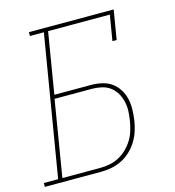

<svg xmlns="http://www.w3.org/2000/svg" viewBox="-127 -827 836 919"><g transform="rotate(-15 291.0 -367.5)"><path d="M-18 0V-19H53L169 -716H100V-735H520L496 -590H475L496 -716H190L140 -414H322Q349 -414 375.5 -408Q402 -402 422.5 -387.5Q443 -373 457 -351Q471 -329 477 -304Q483 -279 482.5 -251Q482 -223 478 -196Q474 -171 466 -145.5Q458 -120 443.5 -96.5Q429 -73 408.5 -53.5Q388 -34 363.5 -22Q339 -10 313 -5Q287 0 261 0ZM74 -19H261Q284 -19 308 -23.5Q332 -28 354 -39.5Q376 -51 394.5 -69Q413 -87 426 -108Q439 -129 446 -152.5Q453 -176 457 -199Q461 -223 462 -247.5Q463 -272 457.5 -295Q452 -318 440.5 -337.5Q429 -357 411 -370.5Q393 -384 369.5 -389.5Q346 -395 322 -395H136Z"/></g></svg>

Font: Iosevka Curly Slab ThExObl
Style: Regular
Weight: 100
Width: 7
Italic angle: -9°
Monospace: yes
Designer: Belleve Invis
Foundry: Belleve Invis
Version: Version 11.1.0; ttfautohint (v1.8.3)